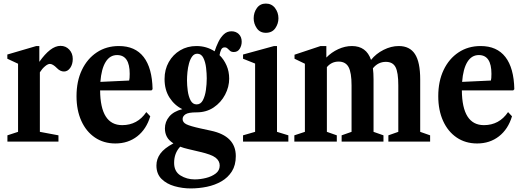

<svg xmlns="http://www.w3.org/2000/svg" viewBox="-20 -792 2921 1074"><path d="M21.5 0V-35L81 -54.5V-435.5L21 -463.5V-487L183 -534.5H200V-446Q230.5 -489.5 260.2 -512.5Q290 -535.5 318.5 -535.5Q348 -535.5 367.5 -514.5Q387 -493.5 387 -462.5Q387 -432.5 372.8 -412.2Q358.5 -392 338 -392Q317 -392 299 -410.5Q275.5 -434.5 259 -434.5Q247.5 -434.5 231.5 -421Q215.5 -407.5 203 -387.5V-54.5L307 -35V0Z M625.5 10.5Q560 10.5 511 -22.8Q462 -56 435 -115.8Q408 -175.5 408 -254Q408 -337.5 438 -400.5Q468 -463.5 521.5 -499Q575 -534.5 645 -534.5Q736 -534.5 783.5 -473.2Q831 -412 833.5 -293L827.5 -286.5H540Q541.5 -92 663.5 -92Q749 -92 798.5 -165L820.5 -141.5Q799 -69.5 747.8 -29.5Q696.5 10.5 625.5 10.5ZM635 -484Q594.5 -484 570.8 -445.2Q547 -406.5 541.5 -334L702.5 -341.5Q705.5 -351.5 705.5 -379Q705.5 -484 635 -484Z M1079.5 -163.5Q1034 -163.5 1017.8 -152.8Q1001.5 -142 1001.5 -126Q1001.5 -107.5 1022.2 -97Q1043 -86.5 1102 -73.5L1159.5 -61Q1299 -31.5 1299 81Q1299 132 1277 166.8Q1255 201.5 1218.5 222.5Q1182 243.5 1137.2 252.8Q1092.5 262 1046.5 262Q1000.5 262 956.2 249.5Q912 237 883.5 208.8Q855 180.5 855 133.5Q855 97.5 877 67.2Q899 37 950 10Q924.5 -6 913.5 -26.8Q902.5 -47.5 902.5 -73.5Q902.5 -111 926.8 -140Q951 -169 1000 -181.5Q957 -202 928.8 -245.2Q900.5 -288.5 900.5 -350Q900.5 -403 924 -444.8Q947.5 -486.5 987.8 -510.5Q1028 -534.5 1079 -534.5Q1135 -534.5 1180.5 -505Q1189 -531.5 1201.5 -557.2Q1214 -583 1232 -600Q1250 -617 1275 -617Q1299.5 -617 1315.8 -601.2Q1332 -585.5 1332 -558.5Q1332 -537 1320.8 -519Q1309.5 -501 1288 -501Q1274.5 -501 1267 -507.5Q1259.5 -514 1253 -520.5Q1246.5 -527 1236.5 -527Q1223 -527 1217 -514Q1211 -501 1208 -483.5Q1232.5 -459.5 1247.2 -426Q1262 -392.5 1262 -352Q1262 -306 1239.2 -262.5Q1216.5 -219 1175.5 -191.2Q1134.5 -163.5 1079.5 -163.5ZM1080 -208Q1102.5 -208 1114.8 -231.2Q1127 -254.5 1131.8 -288.2Q1136.5 -322 1136.5 -354Q1136.5 -380.5 1132.8 -412.8Q1129 -445 1117.5 -468.2Q1106 -491.5 1083.5 -491.5Q1066.5 -491.5 1055.2 -476.5Q1044 -461.5 1037.5 -438Q1031 -414.5 1028.5 -388.8Q1026 -363 1026 -342Q1026 -315.5 1030.2 -284Q1034.5 -252.5 1046.2 -230.2Q1058 -208 1080 -208ZM954 119Q954 167.5 989.5 189.5Q1025 211.5 1069 211.5Q1100 211.5 1132.2 203.5Q1164.5 195.5 1186.8 178.5Q1209 161.5 1209 134Q1209 108 1186 90Q1163 72 1097 57L1031.5 41.5Q1007.5 36 988 28.5Q954 64.5 954 119Z M1467 -608.5Q1434 -608.5 1416.5 -634Q1399 -659.5 1399 -689.5Q1399 -722 1417 -747Q1435 -772 1467 -772Q1499.5 -772 1518.5 -747Q1537.5 -722 1537.5 -689.5Q1537.5 -659.5 1519.8 -634Q1502 -608.5 1467 -608.5ZM1339.5 0V-35L1407 -54.5V-436.5L1339.5 -463.5V-487L1513 -534.5H1529.5V-54.5L1593 -35V0Z M1626.5 0V-35L1685.5 -54.5V-435.5L1627.5 -463.5V-486L1773 -534.5H1805.5V-470Q1834 -499.5 1872 -517Q1910 -534.5 1948.5 -534.5Q2029 -534.5 2055.5 -457Q2083.5 -492 2125.8 -513.2Q2168 -534.5 2210.5 -534.5Q2272 -534.5 2301.2 -489.5Q2330.5 -444.5 2330.5 -348V-54.5L2386 -35V0H2152.5V-35L2208 -54.5V-314.5Q2208 -387 2192.5 -416.5Q2177 -446 2138.5 -446Q2095 -446 2066 -410Q2069.5 -382.5 2069.5 -348V-54.5L2125 -35V0H1891V-35L1946.5 -54.5V-314.5Q1946.5 -386 1929.8 -416.8Q1913 -447.5 1874 -447.5Q1834.5 -447.5 1808.5 -416.5V-54.5L1864 -35V0Z M2649 10.5Q2583.5 10.5 2534.5 -22.8Q2485.5 -56 2458.5 -115.8Q2431.5 -175.5 2431.5 -254Q2431.5 -337.5 2461.5 -400.5Q2491.5 -463.5 2545 -499Q2598.5 -534.5 2668.5 -534.5Q2759.5 -534.5 2807 -473.2Q2854.5 -412 2857 -293L2851 -286.5H2563.5Q2565 -92 2687 -92Q2772.5 -92 2822 -165L2844 -141.5Q2822.5 -69.5 2771.2 -29.5Q2720 10.5 2649 10.5ZM2658.5 -484Q2618 -484 2594.2 -445.2Q2570.5 -406.5 2565 -334L2726 -341.5Q2729 -351.5 2729 -379Q2729 -484 2658.5 -484Z"/></svg>

Font: Libre Caslon Condensed
Style: Bold
Weight: 700
Designer: Pablo Impallari, Rodrigo Fuenzalida, Katja Schimmel, Ertekin Erdin
Foundry: Pablo Impallari, Rodrigo Fuenzalida
Version: Version 2.000; ttfautohint (v1.8.4.7-5d5b);gftools[0.9.33]